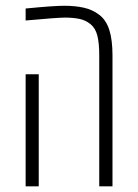

<svg xmlns="http://www.w3.org/2000/svg" viewBox="-20 -660 487 680"><path d="M70.8 -629.9Q170.4 -639.6 208 -639.6Q245.6 -639.6 276.6 -632.8Q307.6 -626 332 -607.2Q356.4 -588.4 367.4 -553.2Q378.4 -518.1 378.4 -463.9V0H331.5V-463.9Q331.5 -507.8 324.7 -534.2Q317.9 -560.5 300.3 -574.7Q282.7 -588.9 260 -593.3Q237.3 -597.7 210.4 -597.7Q183.6 -597.7 70.8 -587.4ZM117.2 0H70.8V-397H117.2Z"/></svg>

Font: Open Sans Hebrew Condensed Light
Style: Regular
Weight: 300
Width: 3
Foundry: Ascender Corporation, Yanek Iontef
Version: Version 2.001;PS 002.001;hotconv 1.0.70;makeotf.lib2.5.58329